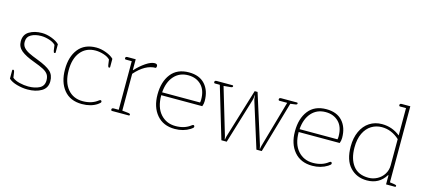

<svg xmlns="http://www.w3.org/2000/svg" viewBox="-57 -1184 3681 1668"><g transform="rotate(15 1783.5 -350.0)"><path d="M50 -42V-117Q50 -124 58 -124Q67 -124 70 -105L77 -57Q100 -37 141 -27Q182 -17 220 -17Q280 -17 320.5 -38Q361 -59 361 -109Q361 -142 347 -162.5Q333 -183 303 -199Q273 -215 213 -237Q136 -265 96.5 -297Q57 -329 57 -380Q57 -441 104 -469Q151 -497 217 -497Q260 -497 306 -479.5Q352 -462 375 -438V-364Q375 -357 367 -357Q362 -357 359.5 -361Q357 -365 355 -375L348 -425Q328 -446 290 -458Q252 -470 217 -470Q164 -470 127.5 -449.5Q91 -429 91 -384Q91 -354 108 -334Q125 -314 155 -298.5Q185 -283 241 -262Q325 -230 360 -198Q395 -166 395 -110Q395 -49 345 -19.5Q295 10 220 10Q175 10 125.5 -3.5Q76 -17 50 -42Z M491 -244Q491 -358 546 -427.5Q601 -497 707 -497Q750 -497 796 -479.5Q842 -462 865 -438V-364Q865 -357 857 -357Q852 -357 849.5 -361Q847 -365 845 -375L838 -425Q818 -446 780 -458Q742 -470 707 -470Q622 -470 573 -410Q524 -350 524 -244Q524 -137 574.5 -76.5Q625 -16 710 -16Q792 -16 846 -59Q854 -65 859 -65Q864 -65 867 -61Q870 -57 870 -52Q870 -43 846 -27Q791 10 710 10Q604 10 547.5 -59.5Q491 -129 491 -244Z M970 -11Q970 -25 988 -25H1033V-462H979Q975 -462 972.5 -465Q970 -468 970 -473Q970 -487 988 -487H1062V-390H1065Q1106 -435 1152 -466Q1198 -497 1231 -497Q1256 -497 1256 -477Q1256 -466 1250 -460Q1155 -460 1065 -357V-26L1121 -20Q1138 -18 1138 -8Q1138 0 1131 0H979Q975 0 972.5 -3Q970 -6 970 -11Z M1324 -241Q1324 -356 1379 -426.5Q1434 -497 1540 -497Q1634 -497 1684.5 -441Q1735 -385 1735 -291Q1735 -266 1726 -243H1357Q1357 -134 1409.5 -75Q1462 -16 1545 -16Q1627 -16 1681 -59Q1689 -65 1694 -65Q1699 -65 1702 -61Q1705 -57 1705 -52Q1705 -46 1699 -40.5Q1693 -35 1681 -27Q1622 10 1545 10Q1441 10 1382.5 -59Q1324 -128 1324 -241ZM1699 -269Q1702 -278 1702 -296Q1702 -381 1657 -426Q1612 -471 1540 -471Q1462 -471 1413.5 -417Q1365 -363 1358 -269Z M1825 -462H1781Q1777 -462 1774.5 -465Q1772 -468 1772 -473Q1772 -487 1790 -487H1933Q1940 -487 1940 -479Q1940 -469 1923 -467L1859 -461L1983 -44Q1986 -34 1987 -26Q1988 -18 1988 -16H1992Q1992 -18 1993 -26Q1994 -34 1997 -44L2132 -487H2158L2298 -44Q2301 -34 2302 -26Q2303 -18 2303 -16H2307Q2307 -18 2308 -26Q2309 -34 2312 -44L2431 -462H2361Q2357 -462 2354.5 -465Q2352 -468 2352 -473Q2352 -487 2370 -487H2513Q2520 -487 2520 -479Q2520 -469 2503 -467L2459 -461L2326 0H2278L2151 -405Q2147 -418 2145.5 -432.5Q2144 -447 2144 -452H2141Q2141 -447 2139.5 -432.5Q2138 -418 2134 -405L2011 0H1963Z M2560 -241Q2560 -356 2615 -426.5Q2670 -497 2776 -497Q2870 -497 2920.5 -441Q2971 -385 2971 -291Q2971 -266 2962 -243H2593Q2593 -134 2645.5 -75Q2698 -16 2781 -16Q2863 -16 2917 -59Q2925 -65 2930 -65Q2935 -65 2938 -61Q2941 -57 2941 -52Q2941 -46 2935 -40.5Q2929 -35 2917 -27Q2858 10 2781 10Q2677 10 2618.5 -59Q2560 -128 2560 -241ZM2935 -269Q2938 -278 2938 -296Q2938 -381 2893 -426Q2848 -471 2776 -471Q2698 -471 2649.5 -417Q2601 -363 2594 -269Z M3062 -240Q3062 -317 3089 -375.5Q3116 -434 3164.5 -465.5Q3213 -497 3276 -497Q3368 -497 3440 -439V-685H3386Q3382 -685 3379.5 -688Q3377 -691 3377 -696Q3377 -710 3395 -710H3472V-26L3514 -20Q3524 -18 3528 -16Q3532 -14 3532 -8Q3532 0 3525 0H3444V-82H3440Q3383 10 3273 10Q3180 10 3121 -53Q3062 -116 3062 -240ZM3440 -170V-406Q3369 -471 3282 -471Q3230 -471 3188 -445Q3146 -419 3121 -367Q3096 -315 3096 -239Q3096 -137 3142 -76.5Q3188 -16 3281 -16Q3322 -16 3359 -36Q3396 -56 3418 -91.5Q3440 -127 3440 -170Z"/></g></svg>

Font: Maitree ExtraLight
Style: Regular
Weight: 275
Designer: CadsonDemak Team
Foundry: CadsonDemak
Version: Version 1.003